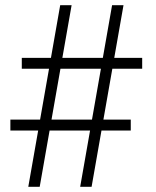

<svg xmlns="http://www.w3.org/2000/svg" viewBox="-20 -720 602 740"><path d="M212 -700H256L133 0H89ZM412 -700H456L333 0H289ZM528 -497V-455H64V-497ZM484 -259V-217H20V-259Z"/></svg>

Font: Cinzel SemiBold
Style: Regular
Weight: 600
Designer: Natanael Gama
Version: Version 2.000